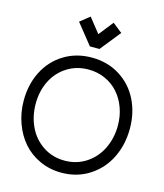

<svg xmlns="http://www.w3.org/2000/svg" viewBox="-131 -1006 948 1112"><g transform="rotate(15 342.5 -449.5)"><path d="M273.4 -907.7 215.8 -861.8 313.5 -739.7H371.1L468.8 -861.8L411.1 -907.7L342.3 -820.8ZM588.9 -338.9Q588.9 -394.5 571 -443.8Q553.2 -493.2 521.2 -529.5Q489.3 -565.9 442.9 -587.2Q396.5 -608.4 342.3 -608.4Q270 -608.4 213.4 -572.3Q156.7 -536.1 126.5 -474.9Q96.2 -413.6 96.2 -338.9Q96.2 -263.2 126.2 -200.4Q156.2 -137.7 213.1 -100.1Q270 -62.5 342.3 -62.5Q414.6 -62.5 471.7 -100.3Q528.8 -138.2 558.8 -200.9Q588.9 -263.7 588.9 -338.9ZM660.6 -338.9Q660.6 -242.7 621.6 -163.6Q582.5 -84.5 509.3 -37.4Q436 9.8 342.3 9.8Q272 9.8 211.9 -17.8Q151.9 -45.4 111.1 -92.5Q70.3 -139.6 47.4 -203.4Q24.4 -267.1 24.4 -338.9Q24.4 -434.6 63.5 -512Q102.5 -589.4 175.5 -634.8Q248.5 -680.2 342.3 -680.2Q436.5 -680.2 509.5 -634.8Q582.5 -589.4 621.6 -512Q660.6 -434.6 660.6 -338.9Z"/></g></svg>

Font: Eligible
Style: Regular
Weight: 500
Version: Version 1.1